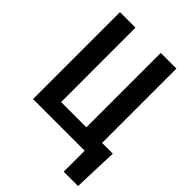

<svg xmlns="http://www.w3.org/2000/svg" viewBox="-251 -825 1110 1110"><g transform="rotate(45 304.0 -270.0)"><path d="M59.1 -710.9V0H481.4V171.4H598.6L608.4 -103H520.5V-710.9H392.6V-102.5H186V-710.9Z"/></g></svg>

Font: Roboto Mono SemiBold
Style: Regular
Weight: 600
Monospace: yes
Designer: Google
Version: Version 3.000